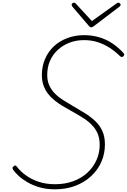

<svg xmlns="http://www.w3.org/2000/svg" viewBox="-20 -1392 946 1431"><path d="M389 19Q325 19 273 3.5Q221 -12 181.5 -35.5Q142 -59 116 -84Q90 -109 77 -128Q73 -135 73 -140.5Q73 -146 82 -153Q91 -161 96.5 -158Q102 -155 107 -148Q133 -114 174 -84.5Q215 -55 269 -37Q323 -19 391 -19Q465 -19 526 -41.5Q587 -64 631 -104.5Q675 -145 699 -198.5Q723 -252 723 -313Q723 -363 706.5 -399.5Q690 -436 661 -464.5Q632 -493 592.5 -517.5Q553 -542 506 -568Q475 -585 443.5 -604Q412 -623 384.5 -645.5Q357 -668 336.5 -695Q316 -722 304 -756Q292 -790 292 -833Q292 -897 315.5 -952Q339 -1007 381 -1046.5Q423 -1086 481.5 -1108Q540 -1130 607 -1130Q667 -1130 720.5 -1114Q774 -1098 819 -1067.5Q864 -1037 900 -997Q907 -988 906 -983Q905 -978 899 -972Q892 -966 885.5 -967.5Q879 -969 873 -975Q835 -1012 793.5 -1038Q752 -1064 706 -1078.5Q660 -1093 606 -1093Q547 -1093 497 -1073.5Q447 -1054 409.5 -1019Q372 -984 352 -937Q332 -890 332 -834Q332 -789 347.5 -755Q363 -721 390 -694Q417 -667 453 -644.5Q489 -622 530 -598Q572 -574 613 -548.5Q654 -523 688 -491.5Q722 -460 742 -417.5Q762 -375 762 -316Q762 -245 735 -184.5Q708 -124 658 -78Q608 -32 540 -6.5Q472 19 389 19ZM862 -1372Q868 -1372 873.5 -1367Q879 -1362 879 -1357Q879 -1353 877.5 -1350Q876 -1347 871 -1343L678 -1196Q671 -1192 667.5 -1190Q664 -1188 660 -1188Q656 -1188 652.5 -1190Q649 -1192 645 -1196L519 -1343Q518 -1346 516 -1349.5Q514 -1353 514 -1356Q514 -1364 520 -1368Q526 -1372 531 -1372Q537 -1372 539.5 -1370Q542 -1368 545 -1365L665 -1235L844 -1363Q852 -1369 854.5 -1370.5Q857 -1372 862 -1372Z"/></svg>

Font: Playwrite CU Thin
Style: Regular
Weight: 250
Designer: Veronika Burian, José Scaglione
Foundry: TypeTogether
Version: Version 1.002